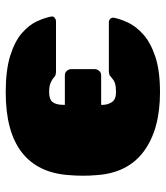

<svg xmlns="http://www.w3.org/2000/svg" viewBox="26 -596 580 672"><g transform="rotate(90 316.0 -260.0)"><path d="M303 10Q225 10 174.5 -6Q124 -22 95.5 -47Q67 -72 54.5 -99.5Q42 -127 38 -149Q36 -156 42 -161Q48 -166 54 -166H229Q242 -166 247 -162Q252 -158 257 -154Q263 -150 273 -146Q283 -142 303 -142Q328 -142 337.5 -154.5Q347 -167 347 -192V-197H243Q234 -197 228 -204Q222 -211 222 -219V-302Q222 -310 228 -317Q234 -324 243 -324H347V-329Q347 -347 337.5 -361.5Q328 -376 303 -376Q284 -376 273.5 -373Q263 -370 255 -363Q250 -359 245 -355Q240 -351 227 -351H58Q51 -351 46 -356Q41 -361 42 -368Q46 -390 59 -418Q72 -446 100.5 -471.5Q129 -497 178 -513.5Q227 -530 303 -530Q433 -530 509.5 -473.5Q586 -417 593 -307Q595 -285 595 -260.5Q595 -236 593 -213Q586 -103 513.5 -46.5Q441 10 303 10Z"/></g></svg>

Font: Rubik Light Black
Style: Regular
Weight: 900
Version: Version 2.104